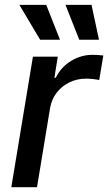

<svg xmlns="http://www.w3.org/2000/svg" viewBox="-20 -783 452 803"><path d="M27.3 0 117.7 -545.9H221.7L207.5 -458H213.4Q235.4 -502.9 277.3 -528.3Q319.3 -553.7 367.2 -553.7Q377.4 -553.7 390.4 -553Q403.3 -552.2 412.1 -550.8L395 -448.2Q387.7 -450.2 371.6 -452.1Q355.5 -454.1 339.8 -454.1Q302.2 -454.1 270.3 -438.5Q238.3 -422.9 217 -395.3Q195.8 -367.7 189.5 -331.5L134.8 0ZM311.5 -616.7 253.9 -762.7H362.8L394 -616.7ZM147.9 -616.7 61 -762.7H173.3L231 -616.7Z"/></svg>

Font: Inter Medium
Style: Italic
Weight: 500
Italic angle: -9.3988°
Designer: Rasmus Andersson
Foundry: rsms
Version: Version 4.001;git-66647c0bb